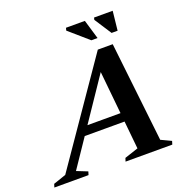

<svg xmlns="http://www.w3.org/2000/svg" viewBox="-219 -992 1084 1127"><g transform="rotate(-20 323.5 -429.0)"><path d="M168.6 -223 186.8 -277.6H509.2L491 -223ZM609.3 -50.9 672.7 -20.9 666.3 0H374.3L381.1 -20.9L466.6 -49.3L413.6 -581L444.1 -583.6L82 -47.7L149.5 -20.9L143 0H-70.4L-63.9 -20.9L14.8 -47.7L446.1 -673.5H539.3ZM468 -738H429.4L310.2 -841.8L314.4 -858H432.4ZM593.3 -738H555.7L486.6 -844.7L489.8 -858H606.2Z"/></g></svg>

Font: Newsreader Text
Style: Italic
Weight: 400
Italic angle: -17°
Designer: Hugues Gentile
Foundry: Production Type
Version: Version 1.001